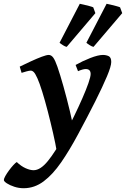

<svg xmlns="http://www.w3.org/2000/svg" viewBox="-116 -746 663 1010"><path d="M279.3 -26.9 199.2 67.4 183.1 53.2Q176.3 11.2 163.3 -45.4Q150.4 -102.1 135.5 -159.7Q120.6 -217.3 106 -264.2Q91.3 -311 80.6 -334.5Q69.3 -359.4 61.5 -366.9Q53.7 -374.5 45.4 -374.5Q38.6 -374.5 23.9 -370.6Q9.3 -366.7 -2.4 -362.8L-12.2 -395.5Q16.6 -409.7 47.4 -423.8Q78.1 -438 103.5 -447.5Q128.9 -457 140.1 -457Q153.8 -457 164.1 -442.9Q174.3 -428.7 186 -395Q200.2 -354 217.5 -292.5Q234.9 -231 251.5 -161.6Q268.1 -92.3 279.3 -26.9ZM469.2 -419.9Q469.2 -397.9 446.8 -344.5Q424.3 -291 385.3 -213.1Q346.2 -135.3 294.9 -40Q250 43.9 205.8 107.9Q161.6 171.9 113.5 208Q65.4 244.1 8.3 244.1Q-17.1 244.1 -40.8 236.3Q-64.5 228.5 -80.1 218.3Q-95.7 208 -95.7 200.7Q-95.7 193.8 -87.9 179.9Q-80.1 166 -68.6 150.4Q-57.1 134.8 -45.9 122.6Q-34.7 110.4 -27.8 106.4Q-4.9 128.4 18.8 138.9Q42.5 149.4 60.5 149.4Q96.7 149.4 136.2 100.6Q175.8 51.8 223.1 -36.1Q249 -84 273.4 -134.3Q297.9 -184.6 317.6 -229.7Q337.4 -274.9 349.1 -308.6Q360.8 -342.3 360.8 -356.9Q360.8 -382.8 335 -382.8Q320.3 -382.8 294.4 -371.6L281.7 -404.3Q316.9 -424.3 358.6 -440.7Q400.4 -457 425.3 -457Q441.9 -457 455.6 -450.7Q469.2 -444.3 469.2 -419.9ZM526.9 -676.8 376 -499.5Q368.7 -500.5 356.9 -507.8Q345.2 -515.1 338.4 -521L444.8 -726.1Q451.2 -725.1 466.3 -721.4Q481.4 -717.8 496.1 -713.9Q510.7 -710 515.6 -707.5ZM385.7 -676.8 234.9 -499.5Q227.5 -500.5 215.8 -507.8Q204.1 -515.1 197.3 -521L303.7 -726.1Q310.1 -725.1 325.2 -721.4Q340.3 -717.8 355 -713.9Q369.6 -710 374.5 -707.5Z"/></svg>

Font: Gentium Plus
Style: Bold Italic
Weight: 700
Italic angle: -8°
Designer: Victor Gaultney, Annie Olsen, Iska Routamaa, Becca Hirsbrunner
Foundry: SIL International
Version: Version 6.101